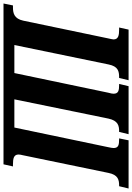

<svg xmlns="http://www.w3.org/2000/svg" viewBox="131 -905 754 1096"><g transform="rotate(90 508.0 -357.0)"><path d="M-20 0H898L910 -54H899C866 -54 842 -58 842 -86C842 -92 844 -103 846 -110L947 -599C958 -654 986 -660 1020 -660H1023L1036 -714H761L750 -660H754C788 -660 805 -656 805 -628C805 -622 803 -611 800 -597L688 -62H527L637 -599C649 -654 677 -660 710 -660H713L726 -714H452L439 -660H444C477 -660 495 -656 495 -628C495 -622 493 -611 489 -597L377 -62H217L328 -600C339 -654 366 -660 402 -660H405L418 -714H129L117 -660H128C161 -660 185 -656 185 -628C185 -622 182 -612 178 -592L78 -113C67 -61 35 -54 3 -54H-9Z"/></g></svg>

Font: Noto Serif Condensed Extra
Style: Italic
Weight: 800
Width: 3
Italic angle: -12°
Designer: Monotype Design Team
Foundry: Monotype Imaging Inc.
Version: Version 1.901